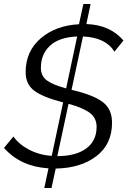

<svg xmlns="http://www.w3.org/2000/svg" viewBox="-25 -835 639 958"><path d="M546 -577Q503 -648 389 -653L332 -387Q333 -386 335.5 -386Q338 -386 339 -385Q438 -362 486 -327Q534 -292 534 -223Q534 -115 455.5 -55.5Q377 4 253 6L232 103H196L217 5Q77 -4 -5 -97L42 -154Q68 -116 118.5 -89Q169 -62 233 -57L290 -324Q289 -324 286.5 -325Q284 -326 283 -326Q190 -350 146.5 -382Q103 -414 103 -475Q103 -579 178 -643.5Q253 -708 369 -714L391 -815H427L406 -715Q524 -711 591 -633ZM179 -497Q179 -456 208.5 -434Q238 -412 305 -394L360 -653Q269 -649 224 -606.5Q179 -564 179 -497ZM457 -202Q457 -246 423.5 -271.5Q390 -297 317 -317L261 -56Q353 -56 405 -94Q457 -132 457 -202Z"/></svg>

Font: Raleway-v4020
Style: Italic
Weight: 400
Italic angle: -12°
Designer: Matt McInerney, Pablo Impallari, Rodrigo Fuenzalida
Foundry: Matt McInerney, Pablo Impallari, Rodrigo Fuenzalida
Version: Version 4.020;PS 004.020;hotconv 1.0.88;makeotf.lib2.5.64775